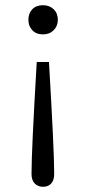

<svg xmlns="http://www.w3.org/2000/svg" viewBox="-20 -539 331 737"><path d="M145 -519Q170 -519 186 -503.5Q202 -488 202 -463Q202 -439 186 -423Q170 -407 145 -407Q119 -407 104 -423Q89 -439 89 -463Q89 -488 104 -503.5Q119 -519 145 -519ZM168 -301Q178 -130 183 -24Q188 82 188 129Q188 153 176.5 165.5Q165 178 145 178Q126 178 113.5 165.5Q101 153 101 129Q101 82 106 -24Q111 -130 121 -301Z"/></svg>

Font: Montagu Slab 16pt Light
Style: Regular
Weight: 300
Designer: Florian Karsten
Foundry: Florian Karsten
Version: Version 1.000; ttfautohint (v1.8.3)